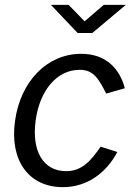

<svg xmlns="http://www.w3.org/2000/svg" viewBox="-20 -762 564 792"><path d="M315 -540C174 -540 64 -426 42 -263C19 -101 98 10 239 10C341 10 419 -50 464 -135L395 -157C354 -97 317 -56 253 -56C158 -56 110 -139 127 -265C144 -389 214 -474 309 -474C366 -474 387 -437 418 -376L495 -398C474 -477 419 -540 315 -540ZM329 -674 263 -742H190L300 -626H361L499 -742H408Z"/></svg>

Font: Cheyenne Sans
Style: Italic
Weight: 400
Italic angle: -8.13011°
Designer: The Public Sans project authors (U.S. Web Design System), Libre Franklin designed by Pablo Impallari and Rodrigo Fuenzal
Foundry: The Cheyenne Sans Project Authors
Version: Version 2.007